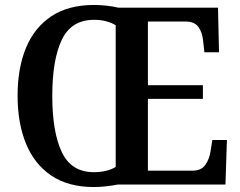

<svg xmlns="http://www.w3.org/2000/svg" viewBox="-20 -745 969 775"><path d="M359 10Q256 10 187.5 -36Q119 -82 85 -165Q51 -248 51 -359Q51 -470 85 -552Q119 -634 187.5 -679.5Q256 -725 360 -725Q383 -725 410.5 -722Q438 -719 458 -714H860L864 -534H805L800 -579Q797 -614 781 -636Q765 -658 730 -658H577V-401H799V-346H577V-56H756Q792 -56 808.5 -79Q825 -102 830 -135L837 -180H896L890 0H455Q435 4 408.5 7Q382 10 359 10ZM359 -50Q386 -50 408 -55.5Q430 -61 447 -71V-643Q431 -653 409 -659Q387 -665 360 -665Q268 -665 229.5 -584.5Q191 -504 191 -358Q191 -212 229.5 -131Q268 -50 359 -50Z"/></svg>

Font: Noto Serif Thai SemiCondensed SemiBold
Style: Regular
Weight: 600
Width: 4
Designer: Monotype Design Team
Foundry: Monotype Imaging Inc.
Version: Version 2.002; ttfautohint (v1.8.4.7-5d5b)